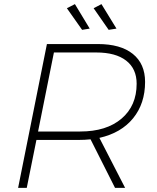

<svg xmlns="http://www.w3.org/2000/svg" viewBox="-20 -913 765 933"><path d="M463 -243 588 0H539L420 -236Q393 -233 362 -233H157L110 0H68L208 -699H455Q566 -699 625.5 -651Q685 -603 685 -515Q685 -410 627 -338.5Q569 -267 463 -243ZM644 -506Q644 -579 593 -618.5Q542 -658 448 -658H242L165 -274H370Q497 -274 570.5 -336.5Q644 -399 644 -506ZM344 -893 416 -774 379 -768 305 -873ZM473 -893 546 -774 508 -768 435 -873Z"/></svg>

Font: Gontserrat ExtraLight
Style: Italic
Weight: 275
Italic angle: -11.3°
Designer: Julieta Ulanovsky
Foundry: Julieta Ulanovsky
Version: Version 6.001